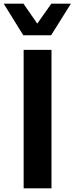

<svg xmlns="http://www.w3.org/2000/svg" viewBox="-68 -1020 404 1040"><path d="M58.1 -829.1 -47.9 -1000H59.1L133.8 -892.1L210 -1000H315.9L209 -829.1ZM60.1 0V-750H210.9V0Z"/></svg>

Font: Orkney
Style: Bold
Weight: 700
Designer: Samuel Oakes and Alfredo Marco Pradil
Foundry: Alfredo Marco Pradil
Version: 1.0